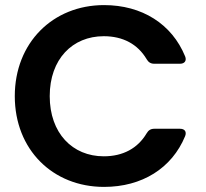

<svg xmlns="http://www.w3.org/2000/svg" viewBox="-20 -728 807 753"><path d="M388 -708C187 -708 38 -560 38 -351C38 -141 187 5 388 5C537 5 654 -68 706 -194C713 -212 704 -223 686 -223H585C571 -223 562 -217 555 -205C520 -146 462 -115 387 -115C264 -115 175 -206 175 -351C175 -496 264 -586 387 -586C462 -586 520 -555 555 -496C562 -484 571 -478 585 -478H686C704 -478 713 -490 706 -507C654 -634 537 -708 388 -708Z"/></svg>

Font: Arvore Sans SemiBold
Style: Regular
Weight: 600
Designer: Jonny Pinhorn (Latin) Dan Schunck (customization for Arvore)
Version: Version 1.000;Glyphs 3.3 (3305)